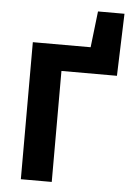

<svg xmlns="http://www.w3.org/2000/svg" viewBox="-57 -867 634 910"><g transform="rotate(5 260.5 -412.0)"><path d="M77 0V-652H352L372 -824H498L488 -528H224V0Z"/></g></svg>

Font: hySource Sans Pro
Style: Bold
Weight: 700
Designer: Paul D. Hunt
Foundry: Adobe Systems Incorporated
Version: Version 2.021;PS 2.000;hotconv 1.0.86;makeotf.lib2.5.63406